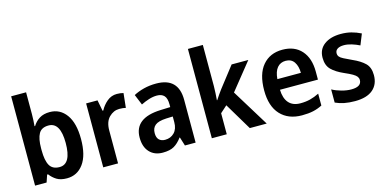

<svg xmlns="http://www.w3.org/2000/svg" viewBox="-72 -1164 3178 1578"><g transform="rotate(-15 1516.5 -375.0)"><path d="M197 -574Q197 -548 195.5 -521.5Q194 -495 192 -473H197Q219 -509 254 -531Q289 -553 342 -553Q429 -553 481.5 -481Q534 -409 534 -273Q534 -135 481 -62.5Q428 10 340 10Q287 10 254 -10Q221 -30 197 -62H189L168 0H70V-760H197ZM304 -449Q244 -449 220.5 -407Q197 -365 197 -283V-266Q197 -180 221 -137.5Q245 -95 305 -95Q404 -95 404 -274Q404 -449 304 -449Z M913 -554Q943 -554 969 -547L956 -424Q945 -427 931.5 -428.5Q918 -430 901 -430Q852 -430 814 -392Q776 -354 776 -280V0H650V-544H747L765 -451H771Q793 -493 829.5 -523.5Q866 -554 913 -554Z M1247 -553Q1436 -553 1436 -364V0H1345L1322 -74H1319Q1287 -31 1251.5 -10.5Q1216 10 1155 10Q1085 10 1043.5 -34.5Q1002 -79 1002 -158Q1002 -325 1227 -333L1310 -336V-359Q1310 -411 1289 -433.5Q1268 -456 1228 -456Q1195 -456 1160 -445Q1125 -434 1091 -417L1054 -507Q1093 -528 1142 -540.5Q1191 -553 1247 -553ZM1254 -254Q1187 -251 1159 -228Q1131 -205 1131 -162Q1131 -123 1150 -105Q1169 -87 1201 -87Q1248 -87 1279 -118.5Q1310 -150 1310 -208V-256Z M1701 -409Q1701 -382 1699 -350Q1697 -318 1695 -291H1698Q1708 -307 1724 -330Q1740 -353 1752 -369L1888 -544H2030L1847 -316L2041 0H1897L1759 -231L1701 -179V0H1574V-760H1701Z M2321 -553Q2425 -553 2483 -487.5Q2541 -422 2541 -308V-240H2218Q2220 -167 2254 -128Q2288 -89 2353 -89Q2398 -89 2435.5 -98.5Q2473 -108 2513 -128V-27Q2476 -8 2435.5 1Q2395 10 2340 10Q2224 10 2157.5 -61.5Q2091 -133 2091 -268Q2091 -407 2153 -480Q2215 -553 2321 -553ZM2324 -458Q2279 -458 2252 -426Q2225 -394 2220 -330H2420Q2420 -386 2396 -422Q2372 -458 2324 -458Z M2995 -157Q2995 -78 2943 -34Q2891 10 2791 10Q2740 10 2700 2Q2660 -6 2625 -22V-134Q2660 -115 2704 -103Q2748 -91 2786 -91Q2873 -91 2873 -148Q2873 -164 2863.5 -177Q2854 -190 2830 -204Q2806 -218 2762 -237Q2696 -266 2660 -302Q2624 -338 2624 -403Q2624 -475 2677.5 -514.5Q2731 -554 2819 -554Q2866 -554 2907 -543.5Q2948 -533 2988 -513L2951 -421Q2919 -437 2884.5 -447.5Q2850 -458 2819 -458Q2784 -458 2764.5 -445Q2745 -432 2745 -409Q2745 -392 2754.5 -380Q2764 -368 2788.5 -355.5Q2813 -343 2856 -323Q2922 -294 2958.5 -258.5Q2995 -223 2995 -157Z"/></g></svg>

Font: Noto Sans Bengali SemiCondensed SemiBold
Style: Regular
Weight: 600
Width: 4
Designer: Joana Ranito - Universal Thirst; Jelle Bosma - Monotype Design Team
Foundry: Universal Thirst ehf.
Version: Version 3.000; ttfautohint (v1.8.4.7-5d5b)